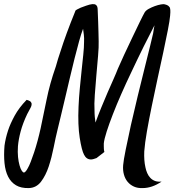

<svg xmlns="http://www.w3.org/2000/svg" viewBox="-120 -748 873 950"><path d="M22.5 182.6Q-15.6 183.6 -40.5 168.9Q-65.4 154.3 -79.6 126.5Q-93.8 98.6 -97.7 59.1Q-101.6 19.5 -97.7 -27.3Q-92.8 -63.5 -80.1 -102.5Q-69.3 -135.7 -47.4 -175.8Q-25.4 -215.8 11.7 -253.9Q19.5 -252 24.4 -249.5Q29.3 -247.1 32.2 -244.1Q35.2 -240.2 36.1 -237.3Q38.1 -226.6 30.3 -212.9Q22.5 -199.2 14.6 -183.6Q-6.8 -138.7 -17.6 -98.6Q-28.3 -58.6 -31.2 -24.4Q-33.2 4.9 -30.8 28.8Q-28.3 52.7 -23.4 69.8Q-18.6 86.9 -12.7 96.2Q-6.8 105.5 -2 105.5Q2.9 105.5 8.3 98.6Q13.7 91.8 18.6 82Q24.4 72.3 32.2 52.2Q40 32.2 48.8 5.9Q57.6 -20.5 65.9 -51.3Q74.2 -82 81.1 -113.3Q94.7 -175.8 110.4 -254.4Q126 -333 156.2 -418.9Q166 -455.1 180.7 -498Q192.4 -535.2 210.4 -584.5Q228.5 -633.8 252 -691.4Q252 -696.3 260.3 -700.7Q268.6 -705.1 279.3 -710Q291 -714.8 305.7 -719.7Q325.2 -726.6 336.4 -727.5Q347.7 -728.5 353.5 -724.6Q359.4 -720.7 361.3 -714.4Q363.3 -708 363.3 -700.2Q365.2 -668 365.7 -639.6Q366.2 -611.3 367.2 -589.8Q368.2 -564.5 368.2 -543.9Q369.1 -516.6 365.2 -471.2Q361.3 -425.8 356.9 -376Q352.5 -326.2 349.1 -278.8Q345.7 -231.4 347.7 -200.2Q347.7 -183.6 349.1 -169.4Q350.6 -155.3 352.5 -141.6Q365.2 -176.8 380.9 -215.3Q396.5 -253.9 412.1 -289.6Q427.7 -325.2 441.4 -356Q455.1 -386.7 462.9 -407.2Q474.6 -434.6 494.1 -476.6Q513.7 -518.6 533.7 -560.5Q553.7 -602.5 570.8 -637.7Q587.9 -672.9 595.7 -686.5Q601.6 -696.3 615.7 -704.1Q629.9 -711.9 646 -717.8Q662.1 -723.6 676.3 -726.1Q690.4 -728.5 695.3 -726.6Q708 -723.6 713.4 -718.8Q718.8 -713.9 719.7 -711.9Q721.7 -708 722.7 -698.7Q723.6 -689.5 721.7 -669.9Q719.7 -646.5 710.4 -598.6Q701.2 -550.8 688 -489.7Q674.8 -428.7 659.7 -359.4Q644.5 -290 630.9 -223.1Q617.2 -156.2 606.9 -97.7Q596.7 -39.1 593.8 1Q591.8 45.9 599.6 80.1Q602.5 94.7 608.4 108.4Q614.3 122.1 624 132.3Q633.8 142.6 647.5 147.5Q661.1 152.3 679.7 150.4Q655.3 167 631.8 174.8Q608.4 182.6 585.9 182.6Q561.5 183.6 543 175.3Q524.4 167 511.7 151.9Q499 136.7 493.2 115.7Q487.3 94.7 489.3 69.3Q491.2 45.9 502 -7.8Q512.7 -61.5 527.8 -129.4Q543 -197.3 561 -271Q579.1 -344.7 595.2 -409.7Q611.3 -474.6 623 -521.5Q634.8 -568.4 637.7 -583Q639.6 -594.7 641.1 -605Q642.6 -615.2 644.5 -623Q634.8 -603.5 620.6 -576.2Q606.4 -548.8 590.8 -517.6Q575.2 -486.3 559.1 -452.6Q543 -418.9 528.3 -387.7Q503.9 -336.9 480.5 -283.7Q457 -230.5 438.5 -182.6Q419.9 -134.8 407.7 -96.7Q395.5 -58.6 393.6 -38.1V-24.4Q393.6 -18.6 394 -10.7Q394.5 -2.9 396.5 3.9L357.4 34.2Q348.6 37.1 342.3 39.1Q335.9 41 330.1 41Q307.6 41 295.9 17.6Q284.2 -3.9 274.4 -66.4Q264.6 -128.9 268.6 -219.7Q270.5 -264.6 274.9 -310.5Q279.3 -356.4 283.7 -398.4Q288.1 -440.4 292 -477.1Q295.9 -513.7 295.9 -540Q296.9 -559.6 294.9 -575.7Q293 -591.8 291 -605.5Q282.2 -583 271.5 -544.4Q260.7 -505.9 249 -459Q237.3 -412.1 225.1 -360.4Q212.9 -308.6 201.7 -260.7Q190.4 -212.9 180.7 -172.4Q170.9 -131.8 165 -107.4Q155.3 -68.4 145.5 -18.6Q135.7 31.2 121.1 75.7Q106.4 120.1 83 150.9Q59.6 181.6 22.5 182.6Z"/></svg>

Font: Satisfy
Style: Regular
Weight: 400
Designer: Font Diner, Inc
Foundry: Font Diner, Inc
Version: Version 1.001